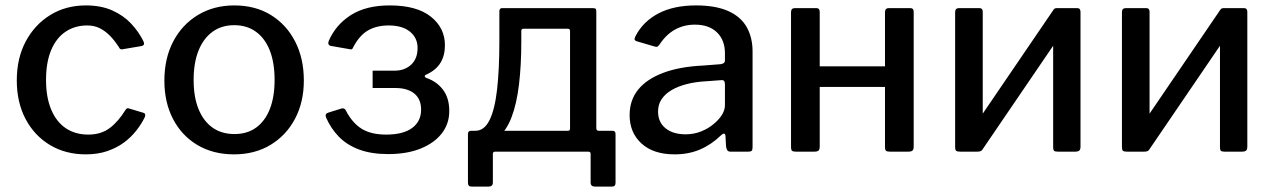

<svg xmlns="http://www.w3.org/2000/svg" viewBox="-20 -560 4703 709"><path d="M297 -540Q353 -540 394.5 -521.5Q436 -503 464.5 -472.5Q493 -442 510 -407Q516 -393 503 -390L432 -378Q423 -376 419 -386Q402 -412 385 -429Q368 -446 348 -456Q328 -466 302 -466Q256 -466 221.5 -442.5Q187 -419 168.5 -374Q150 -329 150 -265Q150 -201 169 -155.5Q188 -110 223 -86.5Q258 -63 306 -63Q353 -63 385 -87Q417 -111 444 -155Q447 -159 449.5 -160Q452 -161 458 -159L511 -143Q519 -140 515 -128Q503 -103 483.5 -78Q464 -53 437.5 -33.5Q411 -14 376 -2Q341 10 297 10Q222 10 164.5 -24.5Q107 -59 74.5 -120.5Q42 -182 42 -263Q42 -345 75 -407Q108 -469 165.5 -504.5Q223 -540 297 -540Z M844 10Q767 10 709 -24.5Q651 -59 619 -120.5Q587 -182 587 -262Q587 -345 620 -407.5Q653 -470 711.5 -505Q770 -540 845 -540Q923 -540 980.5 -504.5Q1038 -469 1070 -406.5Q1102 -344 1102 -263Q1102 -183 1069.5 -121.5Q1037 -60 979 -25Q921 10 844 10ZM846 -65Q893 -65 926 -89Q959 -113 976.5 -157.5Q994 -202 994 -265Q994 -328 976.5 -373Q959 -418 925.5 -442.5Q892 -467 845 -467Q798 -467 764.5 -442.5Q731 -418 713 -373Q695 -328 695 -265Q695 -202 713 -157.5Q731 -113 764.5 -89Q798 -65 846 -65Z M1413 9Q1352 9 1307 -7.5Q1262 -24 1232 -54.5Q1202 -85 1184 -126Q1179 -140 1192 -144L1240 -159Q1252 -163 1257 -152Q1281 -106 1315.5 -84.5Q1350 -63 1406 -63Q1469 -63 1502 -87.5Q1535 -112 1535 -155Q1535 -194 1510 -214.5Q1485 -235 1440 -235H1356V-299H1437Q1474 -299 1498 -321Q1522 -343 1522 -383Q1522 -420 1494 -443Q1466 -466 1415 -466Q1371 -466 1339.5 -448Q1308 -430 1285 -387Q1281 -375 1273 -378L1199 -391Q1195 -393 1193 -397Q1191 -401 1194 -409Q1220 -469 1276 -504.5Q1332 -540 1419 -540Q1519 -540 1571 -498.5Q1623 -457 1623 -393Q1623 -355 1606.5 -328Q1590 -301 1555 -285Q1549 -283 1548.5 -279Q1548 -275 1555 -272Q1593 -259 1616 -228.5Q1639 -198 1639 -150Q1639 -103 1611.5 -67.5Q1584 -32 1533.5 -11.5Q1483 9 1413 9Z M1722 129Q1714 129 1711 125.5Q1708 122 1708 115V-65Q1708 -77 1719 -77H2077Q2085 -77 2085 -85V-446Q2085 -454 2076 -454H1914Q1905 -454 1905 -446L1824 -518Q1824 -530 1834 -530H2168Q2177 -530 2179.5 -527.5Q2182 -525 2182 -517V-87Q2182 -77 2191 -77H2242Q2253 -77 2253 -65V115Q2253 122 2250 125.5Q2247 129 2239 129H2177Q2161 129 2161 114V8Q2161 0 2152 0H1809Q1800 0 1800 8V114Q1800 129 1784 129ZM1738 -31 1735 -77Q1768 -77 1787.5 -116Q1807 -155 1815.5 -229Q1824 -303 1824 -407V-518H1905V-405Q1905 -319 1896.5 -248Q1888 -177 1869 -127Q1850 -77 1817.5 -51.5Q1785 -26 1738 -31Z M2642 -60Q2607 -26 2565 -8Q2523 10 2471 10Q2393 10 2349 -30Q2305 -70 2305 -135Q2305 -190 2336.5 -229Q2368 -268 2429 -291Q2490 -314 2577 -318L2641 -323Q2648 -324 2652.5 -327Q2657 -330 2657 -338V-363Q2657 -412 2627.5 -440.5Q2598 -469 2546 -469Q2506 -469 2473 -451Q2440 -433 2415 -395Q2411 -390 2408 -388Q2405 -386 2398 -388L2330 -408Q2325 -410 2323.5 -413.5Q2322 -417 2327 -427Q2355 -481 2411.5 -510.5Q2468 -540 2550 -540Q2622 -540 2668.5 -519.5Q2715 -499 2737 -460.5Q2759 -422 2759 -370V-17Q2759 -7 2756 -3.5Q2753 0 2744 0H2677Q2669 0 2665.5 -5.5Q2662 -11 2661 -20L2659 -58Q2657 -74 2642 -60ZM2657 -249Q2657 -266 2643 -264L2589 -260Q2549 -258 2516 -249.5Q2483 -241 2459.5 -227Q2436 -213 2423 -193.5Q2410 -174 2410 -148Q2410 -109 2437.5 -86.5Q2465 -64 2512 -64Q2542 -64 2568.5 -74.5Q2595 -85 2614 -101Q2635 -118 2646 -136Q2657 -154 2657 -171V-249Z M3007 -516V-19Q3007 -8 3002.5 -4Q2998 0 2987 0H2919Q2908 0 2904.5 -3.5Q2901 -7 2901 -16V-515Q2901 -530 2915 -530H2995Q3007 -530 3007 -516ZM3354 -516V-19Q3354 -8 3349.5 -4Q3345 0 3334 0H3266Q3255 0 3251.5 -3.5Q3248 -7 3248 -16V-515Q3248 -530 3262 -530H3342Q3354 -530 3354 -516ZM2939 -239Q2925 -239 2925 -251V-304Q2925 -315 2938 -315H3301Q3314 -315 3314 -304V-251Q3314 -239 3300 -239Z M3609 -516V-19Q3609 -8 3604.5 -4Q3600 0 3589 0H3525Q3514 0 3510.5 -3.5Q3507 -7 3507 -16V-515Q3507 -530 3521 -530H3597Q3609 -530 3609 -516ZM3970 -516V-19Q3970 -8 3965.5 -4Q3961 0 3950 0H3886Q3875 0 3872 -3.5Q3869 -7 3869 -16V-515Q3869 -530 3882 -530H3958Q3970 -530 3970 -516ZM3871 -525 3933 -485 3606 -5 3544 -45Z M4225 -516V-19Q4225 -8 4220.5 -4Q4216 0 4205 0H4141Q4130 0 4126.5 -3.5Q4123 -7 4123 -16V-515Q4123 -530 4137 -530H4213Q4225 -530 4225 -516ZM4586 -516V-19Q4586 -8 4581.5 -4Q4577 0 4566 0H4502Q4491 0 4488 -3.5Q4485 -7 4485 -16V-515Q4485 -530 4498 -530H4574Q4586 -530 4586 -516ZM4487 -525 4549 -485 4222 -5 4160 -45Z"/></svg>

Font: Libre Franklin Medium
Style: Regular
Weight: 500
Designer: Pablo Impallari, Rodrigo Fuenzalida, Nhung Nguyen
Foundry: Impallari Type
Version: Version 3.000